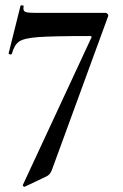

<svg xmlns="http://www.w3.org/2000/svg" viewBox="-20 -435 469 730"><path d="M156 236 74 275H73Q70 275 68 272.5Q66 270 67 268L327 -291Q331 -298 323 -298Q181 -298 126 -294Q71 -290 52.5 -277Q34 -264 25 -230Q23 -228 20 -228Q17 -228 14.5 -229.5Q12 -231 13 -233L58 -413Q59 -415 65 -414.5Q71 -414 70 -412Q69 -408 69 -402Q69 -392 78.5 -389Q88 -386 117 -386H382Q386 -386 389.5 -381.5Q393 -377 391 -373L177 212Q170 230 156 236Z"/></svg>

Font: Cormorant Upright
Style: Bold
Weight: 700
Designer: Christian Thalmann (Catharsis Fonts)
Foundry: Catharsis Fonts
Version: Version 3.302